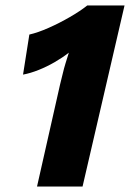

<svg xmlns="http://www.w3.org/2000/svg" viewBox="-20 -680 474 700"><path d="M115 0 199 -372Q204 -391 208.5 -410.5Q213 -430 219 -449.5Q225 -469 231 -488Q208 -470 179.5 -453.5Q151 -437 121 -425Q91 -413 64 -408L87 -554Q118 -561 157.5 -578.5Q197 -596 235 -618Q273 -640 298 -660H434L281 0Z"/></svg>

Font: Kantumruy Pro
Style: Bold Italic
Weight: 700
Italic angle: -13°
Version: Version 1.002